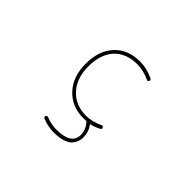

<svg xmlns="http://www.w3.org/2000/svg" viewBox="-147 -828 1294 1294"><g transform="rotate(45 500.0 -181.0)"><path d="M471.7 194.3Q414.1 194.3 362.3 171.9Q349.6 167 355.5 155.3Q360.4 143.6 373 148.4Q421.9 168 471.7 168Q612.3 168 613.3 78.1Q613.3 27.3 577.1 -12.7Q575.2 -15.6 570.3 -15.6Q563.5 -14.6 545.9 -14.6Q490.2 -14.6 445.3 -33.2Q400.4 -51.8 365.7 -88.9Q331.1 -126 314 -175.3Q296.9 -224.6 296.9 -285.2Q296.9 -347.7 313.5 -397.5Q330.1 -446.3 363.3 -482.4Q396.5 -518.6 441.9 -537.1Q487.3 -555.7 545.9 -555.7Q611.3 -555.7 675.8 -524.4Q683.6 -520.5 683.6 -513.7Q683.6 -510.7 681.6 -506.8Q676.8 -495.1 665 -501Q604.5 -529.3 545.9 -529.3Q440.4 -529.3 381.3 -465.3Q322.3 -401.4 322.3 -285.2Q322.3 -173.8 383.8 -106.4Q445.3 -39.1 545.9 -39.1Q604.5 -39.1 665 -68.4Q676.8 -73.2 682.6 -62.5Q684.6 -58.6 684.6 -54.7Q684.6 -48.8 676.8 -44.9Q637.7 -24.4 612.3 -20.5L608.4 -19.5Q604.5 -18.6 607.4 -15.6L609.4 -12.7Q637.7 25.4 637.7 78.1Q637.7 95.7 631.3 114.3Q625 132.8 609.4 152.3Q593.8 170.9 558.6 182.6Q522.5 194.3 471.7 194.3Z"/></g></svg>

Font: Rounded-L Mgen+ 2m thin
Style: Regular
Weight: 100
Designer: [Source Han Sans]
Ryoko NISHIZUKA  (kana & ideographs); Paul D. Hunt (Latin, Greek & Cyrillic); Wenlong ZHANG  (bopomofo
Version: Version 1.059.20150602